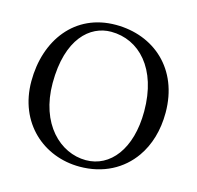

<svg xmlns="http://www.w3.org/2000/svg" viewBox="-99 -762 900 876"><g transform="rotate(15 351.0 -324.0)"><path d="M331 -622C463 -622 570 -512 570 -310C570 -131 484 -26 370 -26C248 -26 133 -135 133 -327C133 -537 232 -622 331 -622ZM666 -329C666 -536 523 -658 344 -658C150.3 -658 37 -503.9 37 -310C37 -113 180 10 350 10C460.8 10 549.3 -37.7 604.2 -116C644 -172.7 666 -245 666 -329Z"/></g></svg>

Font: Libertinus Serif
Style: Regular
Weight: 400
Designer: Philipp H. Poll
Foundry: Khaled Hosny
Version: Version 6.2